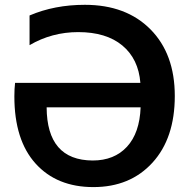

<svg xmlns="http://www.w3.org/2000/svg" viewBox="-20 -760 772 790"><path d="M101.6 -574.2V-696.3Q204.1 -740.2 329.1 -740.2Q499 -740.2 599.1 -639.2Q699.2 -538.1 699.2 -365.2Q699.2 -191.4 607.4 -90.8Q515.6 9.8 364.3 9.8Q213.9 9.8 126.5 -86.9Q39.1 -183.6 39.1 -363.3Q39.1 -394.5 42 -418.9H557.6Q549.8 -517.6 483.4 -572.8Q417 -627.9 301.8 -627.9Q193.4 -627.9 101.6 -574.2ZM558.6 -318.4H171.9Q172.9 -100.6 361.3 -99.6Q450.2 -99.6 502.4 -156.2Q554.7 -212.9 558.6 -318.4Z"/></svg>

Font: Mgen+ 1c bold
Style: Bold
Weight: 700
Designer: [Source Han Sans]
Ryoko NISHIZUKA  (kana & ideographs); Paul D. Hunt (Latin, Greek & Cyrillic); Wenlong ZHANG  (bopomofo
Version: Version 1.059.20150602